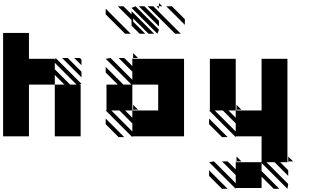

<svg xmlns="http://www.w3.org/2000/svg" viewBox="-20 -879 2040 1238"><path d="M505.2 -458.3 458.3 -505.2H494.8L505.2 -494.8ZM505.2 -380.2 380.2 -505.2H416.7L505.2 -416.7ZM0 -666.7H166.7V-500H333.3V-489.6L338.5 -505.2L505.2 -338.5L489.6 -333.3H500V0H333.3V-333.3H395.8L333.3 -395.8V-333.3H166.7V0H0ZM432.3 -333.3H474L333.3 -474V-432.3Z M833.3 5.2 661.5 -166.7H666.7V-333.3H739.6L661.5 -411.5V-447.9L776 -333.3H828.1L661.5 -500L692.7 -505.2L833.3 -364.6V-416.7L744.8 -505.2H781.2L833.3 -453.1V-500H838.5L833.3 -505.2H838.5V-500H1166.7V0H833.3ZM744.8 5.2 661.5 -78.1V-114.6L781.2 5.2ZM1171.9 -718.8 1052.1 -838.5H1088.5L1171.9 -755.2ZM1005.2 -822.9 989.6 -838.5H1005.2ZM1005.2 -708.3 875 -838.5H911.5L1005.2 -744.8ZM994.8 -661.5 828.1 -828.1 854.2 -838.5 1005.2 -687.5ZM880.2 -661.5 828.1 -713.5V-750L739.6 -838.5H776L828.1 -786.5V-807.3L974 -661.5H937.5L838.5 -760.4V-739.6L916.7 -661.5ZM786.5 -661.5 661.5 -786.5V-822.9L822.9 -661.5ZM838.5 -171.9V-166.7L833.3 -171.9ZM838.5 -171.9H869.8L838.5 -203.1ZM838.5 -505.2H869.8L838.5 -536.5ZM1005.2 -838.5H1026L1005.2 -859.4ZM968.8 -838.5 1145.8 -661.5H1109.4L1005.2 -765.6Q1000 -770.8 994.8 -776L932.3 -838.5ZM833.3 -31.2V-83.3L750 -166.7H697.9ZM833.3 -119.8V-166.7H1000V-333.3H833.3V-328.1V-166.7H786.5Z M1500 338.5 1328.1 166.7 1359.4 161.5 1500 302.1V250L1411.5 161.5H1447.9L1500 213.5V166.7H1505.2L1500 161.5H1505.2V166.7H1661.5H1666.7V0H1500V5.2L1328.1 -166.7H1333.3V-500H1500V-171.9H1505.2V-166.7L1500 -171.9V-166.7H1666.7V-500H1833.3V161.5H1838.5V166.7L1833.3 161.5V166.7H1786.5L1838.5 218.8V255.2L1750 166.7H1697.9L1838.5 307.3L1833.3 338.5L1666.7 171.9V224L1781.2 338.5H1744.8L1666.7 260.4V333.3H1500ZM1411.5 338.5 1328.1 255.2V218.8L1447.9 338.5ZM1411.5 5.2 1328.1 -78.1V-114.6L1447.9 5.2ZM1838.5 161.5H1869.8L1838.5 130.2ZM1505.2 161.5H1536.5L1505.2 130.2ZM1505.2 -171.9H1536.5L1505.2 -203.1ZM1500 -31.2V-83.3L1416.7 -166.7H1364.6ZM1500 -119.8V-166.7H1453.1Z"/></svg>

Font: 0xA000-Monochrome
Style: Monochrome
Weight: 400
Version: Version 0.1